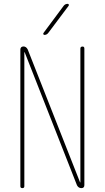

<svg xmlns="http://www.w3.org/2000/svg" viewBox="-20 -970 540 990"><path d="M209 -790Q205.1 -790 203.6 -793.5Q202.1 -796.9 204.1 -799.8L308.6 -940.4Q316.4 -950.2 329.1 -950.2Q333 -950.2 334.5 -946.8Q335.9 -943.4 334 -940.4L228.5 -799.8Q220.7 -790 209 -790ZM85 -9.8V-713.9Q85 -729.5 100.6 -730.5Q115.2 -730.5 123 -714.8L392.6 -30.3Q392.6 -29.3 393.6 -29.3Q394.5 -29.3 394.5 -30.3V-719.7Q394.5 -729.5 404.8 -730Q415 -730.5 415 -719.7V-15.6Q415 0 399.4 0Q384.8 0 377 -14.6L107.4 -700.2Q107.4 -701.2 106.4 -701.2Q105.5 -701.2 105.5 -700.2V-9.8Q105.5 0 95.2 0Q85 0 85 -9.8Z"/></svg>

Font: Rounded Mgen+ 1m thin
Style: Regular
Weight: 100
Designer: [Source Han Sans]
Ryoko NISHIZUKA  (kana & ideographs); Paul D. Hunt (Latin, Greek & Cyrillic); Wenlong ZHANG  (bopomofo
Version: Version 1.059.20150602